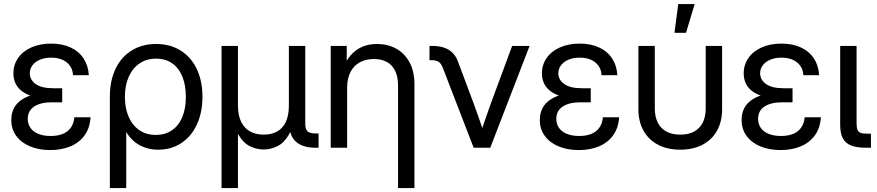

<svg xmlns="http://www.w3.org/2000/svg" viewBox="-20 -748 4441 972"><path d="M37.1 -140.6Q37.1 -209 91.6 -244.4Q146 -279.8 241.2 -279.8H294.9V-230H241.2Q185.5 -230 153.1 -208.7Q120.6 -187.5 120.6 -146.5Q120.6 -119.6 134.5 -100.1Q148.4 -80.6 174.6 -70.1Q200.7 -59.6 236.3 -59.6Q272.5 -59.6 298.3 -70.3Q324.2 -81.1 338.9 -102.3Q353.5 -123.5 356.4 -154.3H438.5Q435.1 -99.6 408 -62.5Q380.9 -25.4 335.9 -6.8Q291 11.7 234.4 11.7Q177.7 11.7 133.1 -6.6Q88.4 -24.9 62.7 -59.3Q37.1 -93.8 37.1 -140.6ZM249 -247.6Q185.5 -247.6 140.6 -261.7Q95.7 -275.9 71.8 -304.9Q47.9 -334 47.9 -377Q47.9 -420.4 71.8 -454.6Q95.7 -488.8 139.2 -508.1Q182.6 -527.3 238.8 -527.3Q295.4 -527.3 337.6 -507.6Q379.9 -487.8 403.3 -451.7Q426.8 -415.5 429.7 -367.2H349.6Q347.7 -407.7 318.1 -431.9Q288.6 -456.1 238.8 -456.1Q206.5 -456.1 182.1 -445.8Q157.7 -435.5 144.3 -417.5Q130.9 -399.4 130.9 -377Q130.9 -343.8 160.9 -322.5Q190.9 -301.3 249 -301.3H294.9V-247.6Z M536.1 -258.8Q536.1 -338.9 564.9 -399.4Q593.8 -460 647 -492.7Q700.2 -525.4 770.5 -525.4Q840.8 -525.4 894 -492.4Q947.3 -459.5 976.1 -398.9Q1004.9 -338.4 1004.9 -257.8Q1004.9 -178.7 976.8 -117.9Q948.7 -57.1 897.9 -23.7Q847.2 9.8 781.2 9.8Q746.1 9.8 716.1 -0.2Q686 -10.3 661.9 -29.8Q637.7 -49.3 620.1 -78.1H619.1V204.1H536.1ZM920.9 -257.8Q920.9 -317.4 902.8 -361.1Q884.8 -404.8 850.8 -428Q816.9 -451.2 770.5 -451.2Q722.7 -451.2 687 -427.2Q651.4 -403.3 631.8 -359.6Q612.3 -315.9 612.3 -257.8Q612.3 -199.7 631.6 -156Q650.9 -112.3 686 -88.6Q721.2 -64.9 768.6 -64.9Q815.4 -64.9 849.9 -88.1Q884.3 -111.3 902.6 -154.8Q920.9 -198.2 920.9 -257.8Z M1101.6 -515.6H1184.6V-213.9Q1184.6 -163.6 1201.2 -130.6Q1217.8 -97.7 1247.1 -82Q1276.4 -66.4 1315.4 -66.4Q1354 -66.4 1382.6 -82Q1411.1 -97.7 1426.8 -130.4Q1442.4 -163.1 1442.4 -213.9V-515.6H1525.4V-121.1Q1525.4 -93.8 1537.1 -83Q1548.8 -72.3 1579.1 -72.3H1592.8V0H1579.1Q1511.7 0 1478 -30.8Q1444.3 -61.5 1444.3 -121.1V-170.4H1464.4Q1464.4 -103.5 1440.7 -63.5Q1417 -23.4 1383.1 -7.3Q1349.1 8.8 1314.5 8.8Q1279.8 8.8 1246.1 -7.3Q1212.4 -23.4 1188.7 -63.5Q1165 -103.5 1165 -170.4H1184.6V204.1H1101.6Z M1737.3 0H1654.3V-515.6H1735.4V-390.6H1711.9Q1728.5 -436.5 1754.2 -466.6Q1779.8 -496.6 1813.5 -511Q1847.2 -525.4 1888.7 -525.4Q1941.9 -525.4 1984.9 -502.2Q2027.8 -479 2053 -432.9Q2078.1 -386.7 2078.1 -320.3V204.1H1995.1V-314.5Q1995.1 -358.9 1980.7 -388.9Q1966.3 -418.9 1939 -434.1Q1911.6 -449.2 1873 -449.2Q1834 -449.2 1803.5 -433.6Q1772.9 -418 1755.1 -385Q1737.3 -352.1 1737.3 -301.8Z M2221.7 -404.8Q2213.4 -426.3 2200.9 -434.8Q2188.5 -443.4 2165.5 -443.4H2154.3V-515.6H2168Q2201.7 -515.6 2227.3 -507.1Q2252.9 -498.5 2270.5 -481.2Q2288.1 -463.9 2297.9 -438L2379.9 -218.8Q2400.4 -163.6 2431.6 -70.3H2411.6Q2420.4 -96.7 2429.2 -122.6Q2446.3 -173.3 2462.9 -218.8L2572.8 -515.6H2661.1L2461.9 0H2377.9Z M2712.9 -140.6Q2712.9 -209 2767.3 -244.4Q2821.8 -279.8 2917 -279.8H2970.7V-230H2917Q2861.3 -230 2828.9 -208.7Q2796.4 -187.5 2796.4 -146.5Q2796.4 -119.6 2810.3 -100.1Q2824.2 -80.6 2850.3 -70.1Q2876.5 -59.6 2912.1 -59.6Q2948.2 -59.6 2974.1 -70.3Q3000 -81.1 3014.6 -102.3Q3029.3 -123.5 3032.2 -154.3H3114.3Q3110.8 -99.6 3083.7 -62.5Q3056.6 -25.4 3011.7 -6.8Q2966.8 11.7 2910.2 11.7Q2853.5 11.7 2808.8 -6.6Q2764.2 -24.9 2738.5 -59.3Q2712.9 -93.8 2712.9 -140.6ZM2924.8 -247.6Q2861.3 -247.6 2816.4 -261.7Q2771.5 -275.9 2747.6 -304.9Q2723.6 -334 2723.6 -377Q2723.6 -420.4 2747.6 -454.6Q2771.5 -488.8 2814.9 -508.1Q2858.4 -527.3 2914.6 -527.3Q2971.2 -527.3 3013.4 -507.6Q3055.7 -487.8 3079.1 -451.7Q3102.5 -415.5 3105.5 -367.2H3025.4Q3023.4 -407.7 2993.9 -431.9Q2964.4 -456.1 2914.6 -456.1Q2882.3 -456.1 2857.9 -445.8Q2833.5 -435.5 2820.1 -417.5Q2806.6 -399.4 2806.6 -377Q2806.6 -343.8 2836.7 -322.5Q2866.7 -301.3 2924.8 -301.3H2970.7V-247.6Z M3211.9 -195.3V-515.6H3294.9V-199.2Q3294.9 -156.7 3310.1 -127Q3325.2 -97.2 3354 -81.8Q3382.8 -66.4 3423.8 -66.4Q3464.8 -66.4 3493.7 -81.8Q3522.5 -97.2 3537.6 -127Q3552.7 -156.7 3552.7 -199.2V-515.6H3635.7V-195.3Q3635.7 -132.8 3609.9 -86.4Q3584 -40 3536.1 -15.1Q3488.3 9.8 3423.8 9.8Q3359.4 9.8 3311.5 -15.1Q3263.7 -40 3237.8 -86.4Q3211.9 -132.8 3211.9 -195.3ZM3413.6 -727.5H3496.6L3453.1 -582H3394.5Z M3734.4 -140.6Q3734.4 -209 3788.8 -244.4Q3843.3 -279.8 3938.5 -279.8H3992.2V-230H3938.5Q3882.8 -230 3850.3 -208.7Q3817.9 -187.5 3817.9 -146.5Q3817.9 -119.6 3831.8 -100.1Q3845.7 -80.6 3871.8 -70.1Q3897.9 -59.6 3933.6 -59.6Q3969.7 -59.6 3995.6 -70.3Q4021.5 -81.1 4036.1 -102.3Q4050.8 -123.5 4053.7 -154.3H4135.7Q4132.3 -99.6 4105.2 -62.5Q4078.1 -25.4 4033.2 -6.8Q3988.3 11.7 3931.6 11.7Q3875 11.7 3830.3 -6.6Q3785.6 -24.9 3760 -59.3Q3734.4 -93.8 3734.4 -140.6ZM3946.3 -247.6Q3882.8 -247.6 3837.9 -261.7Q3793 -275.9 3769 -304.9Q3745.1 -334 3745.1 -377Q3745.1 -420.4 3769 -454.6Q3793 -488.8 3836.4 -508.1Q3879.9 -527.3 3936 -527.3Q3992.7 -527.3 4034.9 -507.6Q4077.1 -487.8 4100.6 -451.7Q4124 -415.5 4127 -367.2H4046.9Q4044.9 -407.7 4015.4 -431.9Q3985.8 -456.1 3936 -456.1Q3903.8 -456.1 3879.4 -445.8Q3855 -435.5 3841.6 -417.5Q3828.1 -399.4 3828.1 -377Q3828.1 -343.8 3858.2 -322.5Q3888.2 -301.3 3946.3 -301.3H3992.2V-247.6Z M4365.2 0Q4316.9 0 4288.3 -11.5Q4259.8 -22.9 4246.6 -48.3Q4233.4 -73.7 4233.4 -116.2V-515.6H4316.4V-125Q4316.4 -102.5 4320.8 -91.3Q4325.2 -80.1 4336.2 -75.7Q4347.2 -71.3 4369.1 -71.3H4389.2V0Z"/></svg>

Font: Intratopia Thin
Style: Regular
Weight: 100
Designer: Rasmus Andersson
Foundry: rsms
Version: Version 3.000;Glyphs 3.2.3 (3260)